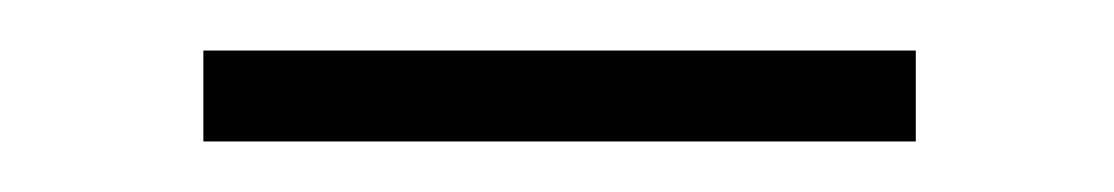

<svg xmlns="http://www.w3.org/2000/svg" viewBox="-20 -513 441 76"><path d="M60.5 -493V-457H342.5V-493Z"/></svg>

Font: Bodoni* 06
Style: Bold
Weight: 700
Version: Version 2.2